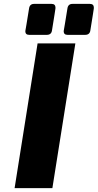

<svg xmlns="http://www.w3.org/2000/svg" viewBox="-20 -966 502 986"><path d="M55 0 173 -743H367L249 0ZM327 -787Q307 -787 307 -806Q307 -807 308 -812Q309 -817 313 -841Q317 -865 326 -921Q329 -946 352 -946H442Q462 -946 462 -926Q462 -926 461.5 -920.5Q461 -915 457 -891Q453 -867 444 -810Q441 -787 417 -787ZM130 -787Q110 -787 110 -806Q110 -807 111 -812Q112 -817 116 -841Q120 -865 129 -921Q132 -946 155 -946H245Q265 -946 265 -926Q265 -926 264.5 -920.5Q264 -915 260 -891Q256 -867 247 -810Q244 -787 220 -787Z"/></svg>

Font: Exo Thin Black
Style: Italic
Weight: 900
Italic angle: -9°
Version: Version 2.000